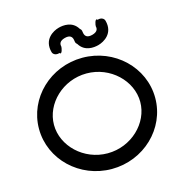

<svg xmlns="http://www.w3.org/2000/svg" viewBox="-112 -872 939 976"><g transform="rotate(-15 358.0 -384.0)"><path d="M131 -292.6C131 -404.1 232.8 -502.7 358 -502.7C483.2 -502.7 585 -404.1 585 -292.6C585 -181.1 483.2 -82.5 358 -82.5C232.8 -82.5 131 -181.1 131 -292.6ZM52.2 -292.6C52.2 -131.1 189.4 0 358 0C526.6 0 663.8 -131.1 663.8 -292.6C663.8 -454.1 526.6 -585.2 358 -585.2C189.4 -585.2 52.2 -454.1 52.2 -292.6ZM383.8 -731C356.6 -775.6 307.4 -770.5 282.3 -763.7C251.1 -755.4 195.9 -724.2 214.7 -653.8C218.9 -638.2 236.1 -634 248.6 -637.4C250.4 -637.9 252.3 -638.7 252.3 -638.7C264.2 -622.9 271.3 -664.2 270.1 -668.7C266.9 -680.3 268.4 -697.3 298 -705.2C326.3 -712.8 336.7 -701.3 340.4 -687.5C344.3 -672.9 340.2 -669 352.3 -658.9C379.6 -614.2 428.7 -619.4 453.9 -626.1C485 -634.5 540.3 -665.6 521.4 -736C517.2 -751.7 500.1 -755.8 487.5 -752.5C485.7 -752 483.9 -751.1 483.9 -751.1C471.9 -767 464.9 -725.7 466.1 -721.2C469.2 -709.5 467.8 -692.6 438.2 -684.6C409.8 -677 399.4 -688.6 395.7 -702.4C391.8 -717 395.9 -720.8 383.8 -731Z"/></g></svg>

Font: Hi.
Style: Regular
Weight: 400
Designer: Mew Too, Robert Jablonski
Foundry: Cannot Into Space Fonts
Version: Version 1.996